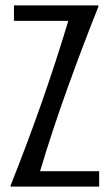

<svg xmlns="http://www.w3.org/2000/svg" viewBox="-20 -691 407 711"><path d="M19.5 0V-4.9Q78.6 -152.8 133.1 -307.6Q187.5 -462.4 232.9 -613.8H31.7V-670.9H344.2V-666Q285.2 -518.1 229.5 -363.3Q173.8 -208.5 128.4 -57.1H347.2V0Z"/></svg>

Font: Crushed
Style: Regular
Weight: 400
Width: 3
Designer: Astigmatic (AOETI)
Foundry: Astigmatic (AOETI)
Version: Version 001.001